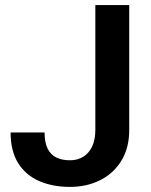

<svg xmlns="http://www.w3.org/2000/svg" viewBox="-20 -731 597 761"><path d="M357.9 -215.8V-710.9H492.2V-215.8Q492.2 -145 461.4 -94.5Q430.7 -43.9 377.4 -17.1Q324.2 9.8 257.3 9.8Q188.5 9.8 135.3 -13.4Q82 -36.6 52 -84.5Q22 -132.3 22 -206.1H156.7Q156.7 -166 168.9 -141.6Q181.2 -117.2 203.9 -106.4Q226.6 -95.7 257.3 -95.7Q287.1 -95.7 309.8 -109.6Q332.5 -123.5 345.2 -150.4Q357.9 -177.2 357.9 -215.8Z"/></svg>

Font: Roboto SemiBold
Style: Regular
Weight: 600
Designer: Christian Robertson
Foundry: Google
Version: Version 3.009; 2024